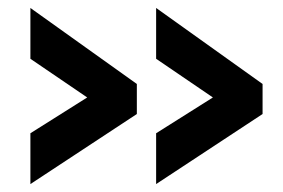

<svg xmlns="http://www.w3.org/2000/svg" viewBox="-20 -506 719 487"><path d="M57.1 -39.1V-168L201.2 -258.8L57.1 -356.9V-485.8L327.1 -293V-216.8ZM376 -39.1V-168L520 -258.8L376 -356.9V-485.8L646 -293V-216.8Z"/></svg>

Font: Raleway ExtraBold
Style: Regular
Weight: 800
Designer: Matt McInerney, Pablo Impallari, Rodrigo Fuenzalida
Foundry: Matt McInerney, Pablo Impallari, Rodrigo Fuenzalida
Version: Version 3.000g; ttfautohint (v1.5) -l 8 -r 28 -G 28 -x 14 -D